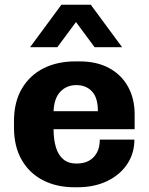

<svg xmlns="http://www.w3.org/2000/svg" viewBox="-20 -780 629 810"><path d="M294 10Q219 10 161.5 -19.5Q104 -49 71.5 -105.5Q39 -162 39 -242V-269Q39 -350 72.5 -406.5Q106 -463 164 -492Q222 -521 297 -521H316Q388 -521 440 -493Q492 -465 520 -414.5Q548 -364 548 -298V-235H206Q206 -193 215.5 -160Q225 -127 246.5 -108.5Q268 -90 303 -90Q334 -90 355.5 -102Q377 -114 389 -136.5Q401 -159 401 -191H547Q547 -133 516.5 -87.5Q486 -42 432 -16Q378 10 306 10ZM206 -311H393Q393 -368 368 -394.5Q343 -421 302 -421Q261 -421 234.5 -393Q208 -365 206 -311ZM107 -581 239 -760H363L495 -581H379L262 -739H339L222 -581Z"/></svg>

Font: Chivo Medium
Style: Bold
Weight: 700
Version: Version 2.002